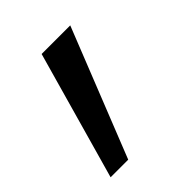

<svg xmlns="http://www.w3.org/2000/svg" viewBox="-102 -170 370 370"><g transform="rotate(-45 82.5 15.0)"><path d="M144 -116 40 146H-8L66 -116Z"/></g></svg>

Font: A Bank Premium Light
Style: Regular
Weight: 300
Designer: Ninad Kale (Devanagari), Jonny Pinhorn (Latin), Htun Naung (Myanmar)
Foundry: Indian Type Foundry
Version: 4.004